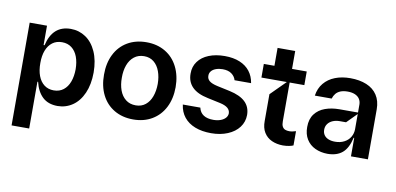

<svg xmlns="http://www.w3.org/2000/svg" viewBox="-79 -926 2844 1380"><g transform="rotate(10 1342.5 -235.5)"><path d="M61.1 204.5V-545.5H187.5V-404.1H194.6Q228.3 -552.6 360.8 -552.6Q420.8 -552.6 469.6 -519.9Q518.5 -487.2 547.1 -423.7Q575.6 -360.1 576 -272Q575.6 -184.7 547.4 -120.7Q519.2 -56.8 470.5 -23.6Q421.9 9.6 361.5 9.9Q292.6 9.6 251.8 -28.9Q210.9 -67.5 194.6 -137.1H189.6V204.5ZM186.8 -272.7Q186.4 -219.5 201.5 -179.7Q216.6 -139.9 245.6 -117.9Q274.5 -95.9 315.3 -95.9Q356.5 -95.9 385.7 -118.6Q414.8 -141.3 429.5 -181.1Q444.2 -220.9 444.6 -272.7Q444.2 -324.2 429.5 -363.5Q414.8 -402.7 385.8 -425.1Q356.9 -447.4 315.3 -447.4Q274.1 -447.4 245.4 -425.8Q216.6 -404.1 201.5 -365.1Q186.4 -326 186.8 -272.7Z M913.4 10.7Q834.2 10.7 774.7 -24.5Q715.2 -59.7 683.4 -123.2Q651.6 -186.8 652 -270.6Q651.6 -354.4 683.4 -418.3Q715.2 -482.2 774.7 -517.4Q834.2 -552.6 913.4 -552.6Q991.8 -552.6 1051 -517.4Q1110.1 -482.2 1142.2 -418.3Q1174.4 -354.4 1174.7 -270.6Q1174.4 -186.8 1142.2 -123.2Q1110.1 -59.7 1051 -24.5Q991.8 10.7 913.4 10.7ZM914.1 -92.3Q956 -92.3 985.1 -115.8Q1014.2 -139.2 1028.9 -179.7Q1043.7 -220.2 1044 -271.3Q1043.7 -322.1 1028.9 -362.7Q1014.2 -403.4 985.1 -427.2Q956 -451 914.1 -451Q871.1 -451 841.1 -427.2Q811.1 -403.4 796.3 -362.7Q781.6 -322.1 782 -271.3Q781.6 -220.2 796.3 -179.7Q811.1 -139.2 840.9 -115.8Q870.7 -92.3 914.1 -92.3Z M1482.2 10.7Q1415.1 10.7 1364.9 -8.9Q1314.6 -28.4 1284.4 -65.9Q1254.3 -103.3 1247.2 -157H1375Q1382.8 -121.8 1410.2 -104Q1437.5 -86.3 1482.2 -86.6Q1511.7 -86.6 1534.6 -95.2Q1557.5 -103.7 1570.5 -118.4Q1583.5 -133.2 1583.8 -152Q1583.1 -175.1 1565 -190.3Q1546.9 -205.6 1509.9 -213.8L1416.9 -233.7Q1338.8 -249.6 1300.8 -288.2Q1262.8 -326.7 1263.5 -387.1Q1263.1 -436.8 1290.7 -474.4Q1318.2 -512.1 1368.4 -532.3Q1418.7 -552.6 1484.4 -552.6Q1547.6 -552.6 1594.1 -533.4Q1640.6 -514.2 1668.3 -478.5Q1696 -442.8 1703.8 -393.5H1583.1Q1575.3 -421.2 1551 -438.9Q1526.6 -456.7 1485.8 -456.7Q1459.2 -456.7 1437.3 -448.9Q1415.5 -441.1 1403.6 -426.7Q1391.7 -412.3 1392 -394.2Q1391.3 -370.4 1409.3 -355.3Q1427.2 -340.2 1468.8 -331L1561.8 -311.1Q1638.8 -294.4 1676.8 -258Q1714.8 -221.6 1715.2 -163.4Q1714.8 -112.2 1685.2 -72.8Q1655.5 -33.4 1602.6 -11.4Q1549.7 10.7 1482.2 10.7Z M2006.4 7.8Q1960.6 7.5 1924.2 -9.1Q1887.8 -25.6 1867.2 -59.3Q1846.6 -93 1847.3 -142.8V-338.1L1955.3 -446L1847.3 -483.7V-676.1H1975.9V-164.1Q1975.5 -139.2 1982.8 -125.4Q1990.1 -111.5 2003 -106.2Q2016 -100.9 2034.1 -100.9Q2045.5 -100.9 2055.8 -103Q2066.1 -105.1 2081 -109.4H2081.7V-5.7Q2071.4 -0.7 2051.3 3.4Q2031.2 7.5 2006.4 7.8ZM1769.9 -446V-545.5H2083.1V-446Z M2332.4 11.4Q2282 11 2241.5 -8Q2201 -27 2178.1 -64.1Q2155.2 -101.2 2155.5 -153.4Q2155.2 -211.6 2183.4 -248.6Q2211.6 -285.5 2258.3 -302.2Q2305 -318.9 2362.2 -318.9H2497.2V-377.8Q2496.8 -400.6 2485.6 -418Q2474.4 -435.4 2452.2 -445Q2430 -454.5 2399.1 -454.5Q2367.2 -454.5 2345.9 -445.7Q2324.6 -436.8 2312.1 -421.3Q2299.7 -405.9 2293.3 -384.9H2170.5Q2178.3 -438.6 2209.5 -476.4Q2240.8 -514.2 2290 -533.4Q2339.1 -552.6 2400.6 -552.6Q2468.8 -552.6 2519.5 -531.6Q2570.3 -510.7 2598 -468.4Q2625.7 -426.1 2625.7 -365.1V0H2502.1V-134.9H2497.9Q2480.5 -57.2 2440.3 -23.1Q2400.2 11 2332.4 11.4ZM2371.4 -83.8Q2408.4 -83.8 2437.1 -98.7Q2465.9 -113.6 2481.4 -139.6Q2496.8 -165.5 2497.2 -196V-308.2L2424.7 -235.1H2378.6Q2350.9 -235.1 2328.1 -225.5Q2305.4 -215.9 2292.3 -198Q2279.1 -180 2279.1 -155.5Q2279.1 -132.5 2290.5 -116.3Q2301.8 -100.1 2323 -91.8Q2344.1 -83.5 2371.4 -83.8Z"/></g></svg>

Font: Riot Sans
Style: Regular
Weight: 400
Designer: Rasmus Andersson
Foundry: rsms
Version: Version 3.005